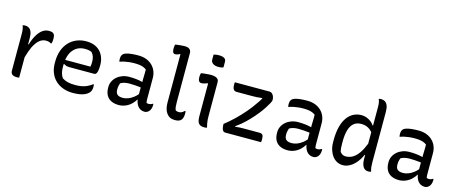

<svg xmlns="http://www.w3.org/2000/svg" viewBox="-45 -1374 4741 1999"><g transform="rotate(15 2325.0 -374.5)"><path d="M179 3Q174 3 170 3.5Q166 4 162.5 4.5Q159 5 155 5Q137 5 124 1.5Q111 -2 103 -8.5Q95 -15 91 -25Q87 -35 87 -47V-442Q87 -472 84 -493Q81 -514 72 -534Q77 -535 82 -535.5Q87 -536 91.5 -537Q96 -538 100 -538Q122 -538 140 -527Q158 -516 168.5 -490.5Q179 -465 179 -422V-357H185Q203 -417 228 -459.5Q253 -502 284 -525Q315 -548 352 -548Q371 -548 384 -545Q397 -542 404 -534Q412 -527 415.5 -514Q419 -501 419 -479Q419 -472 418.5 -465Q418 -458 417.5 -452Q417 -446 415 -439.5Q413 -433 411 -427H405Q395 -434 382 -438Q369 -442 350 -442Q311 -442 279 -415Q247 -388 220 -333Q198 -286 179 -217Z M758 -544Q824 -544 869 -518Q914 -492 937.5 -446Q961 -400 961 -342V-338Q961 -306 957 -283.5Q953 -261 945 -249.5Q937 -238 925 -238H655Q636 -238 620.5 -243Q605 -248 595 -256L590 -253Q590 -245 590 -236V-225Q590 -201 593 -180.5Q596 -160 603 -141.5Q610 -123 621 -108Q648 -90 681 -82Q714 -74 762 -74Q799 -74 829.5 -79.5Q860 -85 888 -98Q916 -111 942 -131H948Q949 -125 950 -118.5Q951 -112 951 -103Q951 -80 944.5 -64Q938 -48 926 -36Q910 -20 885 -9Q860 2 828 7Q796 12 759 12Q703 12 656 -4.5Q609 -21 573.5 -53Q538 -85 518 -132.5Q498 -180 498 -241V-253Q498 -324 518 -378Q538 -432 573.5 -469Q609 -506 656.5 -525Q704 -544 758 -544ZM594 -300H866Q868 -312 869.5 -324Q871 -336 871 -348Q871 -383 863 -407Q855 -431 837 -451Q820 -458 804.5 -461Q789 -464 762 -464Q685 -464 637 -406Q604 -367 594 -300Z M1524 -353V-139Q1524 -124 1524.5 -112.5Q1525 -101 1527 -88Q1532 -85 1538 -83.5Q1544 -82 1550 -82Q1562 -82 1573 -85.5Q1584 -89 1593 -95H1599Q1599 -91 1599.5 -88Q1600 -85 1600 -80Q1600 -60 1593.5 -41.5Q1587 -23 1576.5 -12.5Q1566 -2 1554.5 3Q1543 8 1530 8Q1506 8 1487 -2Q1468 -12 1455 -30Q1442 -48 1435 -72Q1432 -83 1430 -95H1427Q1412 -69 1386.5 -44.5Q1361 -20 1326.5 -5Q1292 10 1252 10Q1205 10 1170.5 -7Q1136 -24 1118.5 -57Q1101 -90 1101 -138V-144Q1101 -176 1114.5 -204.5Q1128 -233 1153 -255Q1178 -277 1211.5 -289.5Q1245 -302 1286 -302Q1326 -302 1361.5 -298Q1397 -294 1422 -287Q1426 -286 1429 -285Q1429 -299 1429 -312Q1430 -342 1430.5 -368Q1431 -394 1431 -420Q1416 -432 1396.5 -439.5Q1377 -447 1353.5 -450Q1330 -453 1300 -453Q1271 -453 1244.5 -450Q1218 -447 1194.5 -442Q1171 -437 1149 -429H1143Q1142 -435 1141 -443Q1140 -451 1140 -458Q1140 -474 1144 -487.5Q1148 -501 1158 -511Q1168 -521 1190.5 -528Q1213 -535 1246 -538.5Q1279 -542 1319 -542Q1369 -542 1407 -527Q1445 -512 1471 -486Q1497 -460 1510.5 -426Q1524 -392 1524 -353ZM1197 -142Q1197 -106 1215.5 -89.5Q1234 -73 1275 -73Q1302 -73 1330.5 -83.5Q1359 -94 1388 -116Q1409 -132 1428 -154V-226Q1423 -227 1417 -228Q1389 -231 1361.5 -233Q1334 -235 1307 -235Q1274 -235 1250 -229Q1226 -223 1209 -212Q1204 -198 1200.5 -182Q1197 -166 1197 -145Z M1658 -750Q1668 -752 1679 -753.5Q1690 -755 1701 -756Q1712 -757 1723 -758Q1734 -759 1744 -759.5Q1754 -760 1763 -760Q1784 -760 1798.5 -754Q1813 -748 1821.5 -736Q1830 -724 1830 -705V-180Q1830 -149 1832 -129Q1834 -109 1840 -93Q1847 -86 1855.5 -83.5Q1864 -81 1876 -81Q1888 -81 1898.5 -84.5Q1909 -88 1918.5 -94.5Q1928 -101 1936 -110H1942Q1944 -104 1944.5 -96.5Q1945 -89 1945 -78Q1945 -64 1942.5 -51Q1940 -38 1935.5 -28Q1931 -18 1924 -12Q1918 -4 1907 1Q1896 6 1884 8Q1872 10 1858 10Q1827 10 1804.5 -1.5Q1782 -13 1767 -34.5Q1752 -56 1745 -84Q1738 -112 1738 -146V-665L1734 -669Q1728 -665 1718.5 -661Q1709 -657 1699.5 -655Q1690 -653 1682 -653Q1669 -653 1661 -666Q1653 -679 1653 -709Q1653 -721 1655 -732Q1657 -743 1658 -750Z M2095 -95V-160V-447L2090 -449Q2082 -446 2073.5 -443Q2065 -440 2056.5 -437.5Q2048 -435 2040 -434Q2032 -433 2024 -433Q2007 -433 1998 -447.5Q1989 -462 1989 -490Q1989 -501 1990.5 -512Q1992 -523 1995 -532Q2006 -534 2017.5 -535.5Q2029 -537 2040 -538Q2051 -539 2062 -540Q2073 -541 2083 -541.5Q2093 -542 2103 -542Q2127 -542 2146 -536.5Q2165 -531 2176 -519Q2187 -507 2187 -487V-130Q2187 -106 2188 -85.5Q2189 -65 2193 -44.5Q2197 -24 2203 0Q2195 2 2187.5 3Q2180 4 2171 4Q2134 4 2114.5 -16.5Q2095 -37 2095 -95ZM2072 -752Q2078 -755 2085 -756.5Q2092 -758 2099.5 -759Q2107 -760 2115.5 -760.5Q2124 -761 2131 -761Q2165 -761 2185.5 -749.5Q2206 -738 2206 -711V-651Q2200 -648 2193.5 -646.5Q2187 -645 2180.5 -644Q2174 -643 2166.5 -642.5Q2159 -642 2151 -642Q2116 -642 2094 -657.5Q2072 -673 2072 -699Z M2361 -532H2734Q2751 -532 2763 -521Q2775 -510 2781.5 -493Q2788 -476 2788 -458V-453Q2788 -444 2775.5 -420Q2763 -396 2741 -362Q2719 -328 2688 -289Q2657 -250 2619 -210Q2581 -170 2539 -134Q2525 -123 2510 -112Q2495 -101 2482 -91L2483 -86Q2508 -89 2532 -90Q2556 -91 2582 -91H2744Q2770 -91 2779 -77Q2788 -63 2788 -32Q2788 -24 2787.5 -15Q2787 -6 2785 0H2400Q2384 0 2375.5 -10Q2367 -20 2363 -38Q2359 -56 2359 -75V-83Q2412 -124 2463.5 -173.5Q2515 -223 2561.5 -277.5Q2608 -332 2644 -386Q2653 -399 2663 -413.5Q2673 -428 2680 -442L2678 -447Q2648 -443 2622.5 -441.5Q2597 -440 2569 -440H2403Q2387 -440 2377 -448.5Q2367 -457 2363 -472.5Q2359 -488 2359 -509Q2359 -515 2359.5 -521Q2360 -527 2361 -532Z M3344 -353V-139Q3344 -124 3344.5 -112.5Q3345 -101 3347 -88Q3352 -85 3358 -83.5Q3364 -82 3370 -82Q3382 -82 3393 -85.5Q3404 -89 3413 -95H3419Q3419 -91 3419.5 -88Q3420 -85 3420 -80Q3420 -60 3413.5 -41.5Q3407 -23 3396.5 -12.5Q3386 -2 3374.5 3Q3363 8 3350 8Q3326 8 3307 -2Q3288 -12 3275 -30Q3262 -48 3255 -72Q3252 -83 3250 -95H3247Q3232 -69 3206.5 -44.5Q3181 -20 3146.5 -5Q3112 10 3072 10Q3025 10 2990.5 -7Q2956 -24 2938.5 -57Q2921 -90 2921 -138V-144Q2921 -176 2934.5 -204.5Q2948 -233 2973 -255Q2998 -277 3031.5 -289.5Q3065 -302 3106 -302Q3146 -302 3181.5 -298Q3217 -294 3242 -287Q3246 -286 3249 -285Q3249 -299 3249 -312Q3250 -342 3250.5 -368Q3251 -394 3251 -420Q3236 -432 3216.5 -439.5Q3197 -447 3173.5 -450Q3150 -453 3120 -453Q3091 -453 3064.5 -450Q3038 -447 3014.5 -442Q2991 -437 2969 -429H2963Q2962 -435 2961 -443Q2960 -451 2960 -458Q2960 -474 2964 -487.5Q2968 -501 2978 -511Q2988 -521 3010.5 -528Q3033 -535 3066 -538.5Q3099 -542 3139 -542Q3189 -542 3227 -527Q3265 -512 3291 -486Q3317 -460 3330.5 -426Q3344 -392 3344 -353ZM3017 -142Q3017 -106 3035.5 -89.5Q3054 -73 3095 -73Q3122 -73 3150.5 -83.5Q3179 -94 3208 -116Q3229 -132 3248 -154V-226Q3243 -227 3237 -228Q3209 -231 3181.5 -233Q3154 -235 3127 -235Q3094 -235 3070 -229Q3046 -223 3029 -212Q3024 -198 3020.5 -182Q3017 -166 3017 -145Z M3725 -543Q3754 -543 3780 -533Q3806 -523 3827 -507Q3848 -491 3861 -470H3867V-661Q3867 -692 3864 -713Q3861 -734 3852 -753Q3856 -754 3860 -755L3866 -756Q3870 -757 3873.5 -757Q3877 -757 3880 -757Q3901 -757 3919 -746.5Q3937 -736 3948 -710.5Q3959 -685 3959 -641V-100Q3959 -67 3961.5 -45.5Q3964 -24 3972 0Q3968 1 3964 2Q3960 3 3956 4Q3952 5 3948 5Q3944 5 3940 5Q3916 5 3899.5 -9Q3883 -23 3875 -48Q3867 -73 3867 -105V-151H3861Q3841 -105 3811 -68Q3781 -31 3744 -10Q3707 11 3668 11Q3634 11 3605 -4Q3576 -19 3555 -47Q3534 -75 3522 -112.5Q3510 -150 3510 -195V-214Q3510 -301 3526.5 -363Q3543 -425 3572.5 -465Q3602 -505 3641 -524Q3680 -543 3725 -543ZM3867 -398Q3842 -426 3817 -438Q3787 -454 3744 -454Q3697 -454 3665.5 -428Q3634 -402 3619 -350.5Q3604 -299 3604 -223V-214Q3604 -186 3605.5 -163.5Q3607 -141 3612 -118Q3624 -102 3639 -93.5Q3654 -85 3673 -85Q3713 -85 3748 -105Q3783 -125 3815 -171Q3842 -211 3867 -273Z M4544 -353V-139Q4544 -124 4544.5 -112.5Q4545 -101 4547 -88Q4552 -85 4558 -83.5Q4564 -82 4570 -82Q4582 -82 4593 -85.5Q4604 -89 4613 -95H4619Q4619 -91 4619.5 -88Q4620 -85 4620 -80Q4620 -60 4613.5 -41.5Q4607 -23 4596.5 -12.5Q4586 -2 4574.5 3Q4563 8 4550 8Q4526 8 4507 -2Q4488 -12 4475 -30Q4462 -48 4455 -72Q4452 -83 4450 -95H4447Q4432 -69 4406.5 -44.5Q4381 -20 4346.5 -5Q4312 10 4272 10Q4225 10 4190.5 -7Q4156 -24 4138.5 -57Q4121 -90 4121 -138V-144Q4121 -176 4134.5 -204.5Q4148 -233 4173 -255Q4198 -277 4231.5 -289.5Q4265 -302 4306 -302Q4346 -302 4381.5 -298Q4417 -294 4442 -287Q4446 -286 4449 -285Q4449 -299 4449 -312Q4450 -342 4450.5 -368Q4451 -394 4451 -420Q4436 -432 4416.5 -439.5Q4397 -447 4373.5 -450Q4350 -453 4320 -453Q4291 -453 4264.5 -450Q4238 -447 4214.5 -442Q4191 -437 4169 -429H4163Q4162 -435 4161 -443Q4160 -451 4160 -458Q4160 -474 4164 -487.5Q4168 -501 4178 -511Q4188 -521 4210.5 -528Q4233 -535 4266 -538.5Q4299 -542 4339 -542Q4389 -542 4427 -527Q4465 -512 4491 -486Q4517 -460 4530.5 -426Q4544 -392 4544 -353ZM4217 -142Q4217 -106 4235.5 -89.5Q4254 -73 4295 -73Q4322 -73 4350.5 -83.5Q4379 -94 4408 -116Q4429 -132 4448 -154V-226Q4443 -227 4437 -228Q4409 -231 4381.5 -233Q4354 -235 4327 -235Q4294 -235 4270 -229Q4246 -223 4229 -212Q4224 -198 4220.5 -182Q4217 -166 4217 -145Z"/></g></svg>

Font: Code D Ace
Style: Regular
Weight: 400
Version: Version 1.085; ttfautohint (v1.8.4.7-5d5b);Nerd Fonts 3.0.2